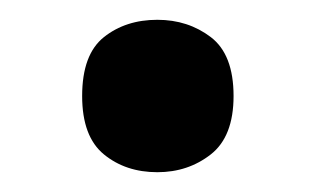

<svg xmlns="http://www.w3.org/2000/svg" viewBox="-20 -449 319 194"><path d="M63 -352Q63 -394 85 -411.5Q107 -429 139 -429Q170 -429 193 -411.5Q216 -394 216 -352Q216 -311 193 -293Q170 -275 139 -275Q107 -275 85 -293Q63 -311 63 -352Z"/></svg>

Font: Noto Sans Hanifi Rohingya SemiBold
Style: Regular
Weight: 600
Version: Version 2.101